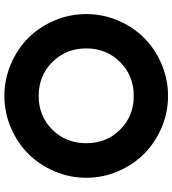

<svg xmlns="http://www.w3.org/2000/svg" viewBox="26 -826 810 903"><g transform="rotate(-90 431.5 -375.0)"><path d="M431.2 9.8Q353 9.8 281.7 -20.8Q210.4 -51.3 158.9 -102.8Q107.4 -154.3 76.9 -225.6Q46.4 -296.9 46.4 -375Q46.4 -453.1 76.9 -524.4Q107.4 -595.7 158.9 -647.2Q210.4 -698.7 281.7 -729.2Q353 -759.8 431.2 -759.8Q509.8 -759.8 581.3 -729.2Q652.8 -698.7 704.3 -647.2Q755.9 -595.7 786.1 -524.4Q816.4 -453.1 816.4 -375Q816.4 -296.9 786.1 -225.6Q755.9 -154.3 704.3 -102.8Q652.8 -51.3 581.3 -20.8Q509.8 9.8 431.2 9.8ZM431.2 -151.4Q526.4 -151.4 590.6 -215.6Q654.8 -279.8 654.8 -375Q654.8 -470.2 590.6 -534.4Q526.4 -598.6 431.2 -598.6Q336.4 -598.6 272.7 -534.4Q209 -470.2 209 -375Q209 -279.8 272.7 -215.6Q336.4 -151.4 431.2 -151.4Z"/></g></svg>

Font: Now Alt
Style: Bold
Weight: 700
Designer: Alfredo Marco Pradil
Foundry: Alfredo Marco Pradil
Version: Version 1.002;PS 001.002;hotconv 1.0.88;makeotf.lib2.5.64775